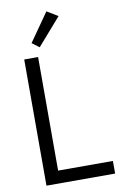

<svg xmlns="http://www.w3.org/2000/svg" viewBox="-101 -994 657 1049"><g transform="rotate(-10 227.5 -469.0)"><path d="M234 -938 124 -781 164 -751 295 -901ZM69 -700V0H450V-70H146V-700Z"/></g></svg>

Font: Mint Spirit
Style: Regular
Weight: 400
Designer: HARENDAL Hirwen
Foundry: Arkandis Digital Foundry.
Version: Version 1.004;FFEdit